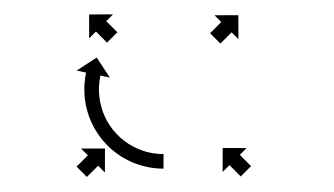

<svg xmlns="http://www.w3.org/2000/svg" viewBox="-20 -387 458 263"><path d="M309.5 -145.5C309.6 -145.5 309.6 -145.4 309.7 -145.3L323.9 -159.5C323.8 -159.5 323.8 -159.6 323.7 -159.6C323.5 -159.8 323.4 -160 323.2 -160.1C323 -160.4 322.7 -160.6 322.5 -160.9C322.1 -161.2 321.8 -161.5 321.5 -161.9C321.1 -162.3 320.7 -162.7 320.3 -163C319.9 -163.5 319.4 -163.9 319 -164.4C318.5 -164.8 318.1 -165.3 317.6 -165.8C317.1 -166.2 316.6 -166.7 316.2 -167.2C315.7 -167.7 315.2 -168.2 314.7 -168.6C314.3 -169.1 313.8 -169.6 313.3 -170C312.9 -170.5 312.5 -170.9 312 -171.3C311.7 -171.7 311.3 -172.1 310.9 -172.5C310.5 -172.8 310.2 -173.2 309.9 -173.5C309.6 -173.8 309.4 -174 309.1 -174.3C309 -174.4 308.8 -174.6 308.6 -174.8C308.6 -174.8 308.5 -174.9 308.5 -174.9L317.8 -184.2L285 -184.3L285 -151.5L294.3 -160.8C294.4 -160.8 294.4 -160.7 294.5 -160.6C294.6 -160.5 294.8 -160.3 295 -160.2C295.2 -159.9 295.5 -159.6 295.7 -159.4C296 -159.1 296.4 -158.7 296.7 -158.4C297.1 -158 297.5 -157.6 297.9 -157.2C298.3 -156.8 298.7 -156.4 299.2 -155.9C299.6 -155.5 300.1 -155 300.6 -154.5C301 -154 301.5 -153.6 302 -153.1C302.5 -152.6 303 -152.1 303.4 -151.6C303.9 -151.2 304.4 -150.7 304.8 -150.2C305.3 -149.8 305.7 -149.4 306.1 -148.9C306.5 -148.5 306.9 -148.2 307.3 -147.8C307.6 -147.4 307.9 -147.1 308.3 -146.8C308.5 -146.5 308.8 -146.3 309 -146C309.2 -145.9 309.4 -145.7 309.5 -145.5ZM126.5 -328.8C126.5 -328.7 126.6 -328.7 126.6 -328.6L140.8 -342.8C140.7 -342.8 140.6 -342.9 140.6 -343C140.4 -343.1 140.3 -343.3 140.1 -343.4C139.9 -343.7 139.6 -343.9 139.4 -344.2C139 -344.5 138.7 -344.8 138.4 -345.2C138 -345.5 137.6 -345.9 137.2 -346.3C136.8 -346.7 136.4 -347.2 136 -347.6C135.5 -348 135 -348.5 134.6 -349C134.1 -349.4 133.6 -349.9 133.2 -350.4C132.7 -350.8 132.2 -351.3 131.7 -351.8C131.3 -352.2 130.8 -352.7 130.4 -353.1C129.9 -353.6 129.5 -354 129.1 -354.4C128.7 -354.8 128.3 -355.2 127.9 -355.6C127.6 -355.9 127.3 -356.2 127 -356.5C126.7 -356.8 126.5 -357 126.2 -357.3C126 -357.4 125.9 -357.6 125.7 -357.8C125.7 -357.8 125.6 -357.9 125.5 -357.9L134.8 -367.3L102.1 -367.2L102.1 -334.4L111.4 -343.8C111.5 -343.7 111.6 -343.7 111.6 -343.6C111.8 -343.4 111.9 -343.3 112.1 -343.1C112.3 -342.9 112.6 -342.6 112.8 -342.4C113.2 -342 113.5 -341.7 113.8 -341.4C114.2 -341 114.6 -340.6 115 -340.3C115.4 -339.8 115.8 -339.4 116.3 -339C116.7 -338.5 117.2 -338.1 117.6 -337.6C118.1 -337.1 118.6 -336.7 119 -336.2C119.5 -335.7 120 -335.3 120.5 -334.8C120.9 -334.3 121.4 -333.9 121.8 -333.4C122.3 -333 122.7 -332.6 123.1 -332.1C123.5 -331.8 123.9 -331.4 124.3 -331C124.6 -330.7 124.9 -330.3 125.2 -330C125.5 -329.8 125.7 -329.5 126 -329.3C126.2 -329.1 126.3 -329 126.5 -328.8ZM85 -159C85 -158.9 84.9 -158.8 84.9 -158.8L99 -144.6C99 -144.7 99.1 -144.7 99.2 -144.8C99.3 -144.9 99.5 -145.1 99.6 -145.3C99.9 -145.5 100.2 -145.8 100.4 -146C100.7 -146.4 101.1 -146.7 101.4 -147C101.8 -147.4 102.2 -147.8 102.6 -148.2C103 -148.6 103.4 -149 103.9 -149.5C104.3 -149.9 104.8 -150.4 105.3 -150.9C105.8 -151.4 106.2 -151.8 106.7 -152.3C107.2 -152.8 107.7 -153.3 108.2 -153.7C108.6 -154.2 109.1 -154.7 109.6 -155.1C110 -155.6 110.4 -156 110.9 -156.4C111.3 -156.8 111.6 -157.2 112 -157.6C112.4 -157.9 112.7 -158.3 113 -158.6C113.3 -158.8 113.5 -159.1 113.8 -159.4C114 -159.5 114.1 -159.7 114.3 -159.8C114.3 -159.9 114.4 -160 114.5 -160L123.7 -150.7L123.8 -183.5L91 -183.5L100.3 -174.2C100.3 -174.1 100.2 -174.1 100.2 -174C100 -173.9 99.8 -173.7 99.7 -173.5C99.4 -173.3 99.2 -173 98.9 -172.8C98.6 -172.4 98.3 -172.1 97.9 -171.8C97.5 -171.4 97.1 -171 96.8 -170.6C96.3 -170.2 95.9 -169.7 95.4 -169.3C95 -168.8 94.5 -168.4 94 -167.9C93.6 -167.4 93.1 -167 92.6 -166.5C92.1 -166 91.6 -165.5 91.2 -165C90.7 -164.6 90.2 -164.1 89.8 -163.7C89.3 -163.2 88.9 -162.8 88.5 -162.4C88.1 -162 87.7 -161.6 87.3 -161.2C87 -160.9 86.6 -160.5 86.3 -160.2C86 -160 85.8 -159.7 85.5 -159.4C85.4 -159.3 85.2 -159.1 85 -159ZM267.9 -341.6C267.9 -341.6 267.8 -341.5 267.8 -341.5L281.9 -327.3C282 -327.4 282 -327.5 282.1 -327.5C282.3 -327.7 282.4 -327.8 282.6 -328C282.8 -328.3 283.1 -328.5 283.3 -328.8C283.7 -329.1 284 -329.4 284.3 -329.7C284.7 -330.1 285.1 -330.5 285.5 -330.9C285.9 -331.3 286.4 -331.8 286.8 -332.2C287.2 -332.7 287.7 -333.1 288.2 -333.6C288.6 -334.1 289.1 -334.6 289.6 -335C290.1 -335.5 290.6 -336 291 -336.5C291.5 -336.9 292 -337.4 292.4 -337.9C292.9 -338.3 293.3 -338.7 293.7 -339.2C294.1 -339.6 294.5 -339.9 294.9 -340.3C295.2 -340.7 295.5 -341 295.9 -341.3C296.1 -341.6 296.4 -341.8 296.6 -342.1C296.8 -342.2 296.9 -342.4 297.1 -342.6C297.2 -342.6 297.2 -342.7 297.3 -342.7L306.6 -333.4L306.5 -366.2L273.8 -366.1L283.1 -356.9C283 -356.8 283 -356.7 282.9 -356.7C282.8 -356.5 282.6 -356.4 282.4 -356.2C282.2 -355.9 281.9 -355.7 281.7 -355.4C281.4 -355.1 281 -354.8 280.7 -354.4C280.3 -354.1 279.9 -353.7 279.5 -353.3C279.1 -352.8 278.7 -352.4 278.2 -352C277.8 -351.5 277.3 -351.1 276.9 -350.6C276.4 -350.1 275.9 -349.6 275.4 -349.2C275 -348.7 274.5 -348.2 274 -347.7C273.5 -347.3 273.1 -346.8 272.6 -346.3C272.2 -345.9 271.8 -345.5 271.3 -345C270.9 -344.6 270.5 -344.3 270.2 -343.9C269.8 -343.5 269.5 -343.2 269.2 -342.9C268.9 -342.6 268.7 -342.4 268.4 -342.1C268.3 -342 268.1 -341.8 267.9 -341.6ZM201.9 -156C202.6 -156 203.3 -156 203.9 -156L204.1 -176C203.4 -176 202.8 -176 202.2 -176C202.2 -176 202.2 -176 202.2 -176C202.2 -176 202.3 -176 202.3 -176C200.5 -176 198.8 -176.1 197.1 -176.2C197.1 -176.2 197.1 -176.2 197.2 -176.2C197.2 -176.2 197.3 -176.2 197.3 -176.2C194.6 -176.5 191.9 -176.8 189.3 -177.2C189.3 -177.2 189.3 -177.2 189.4 -177.1C189.5 -177.1 189.6 -177.1 189.6 -177.1C186.1 -177.7 182.7 -178.5 179.3 -179.4C179.3 -179.4 179.4 -179.4 179.5 -179.3C179.6 -179.3 179.7 -179.3 179.7 -179.3C175.8 -180.5 171.9 -181.9 168.1 -183.5C168.1 -183.5 168.2 -183.4 168.3 -183.4C168.4 -183.3 168.5 -183.3 168.5 -183.3C164.3 -185.2 160.2 -187.4 156.3 -189.8C156.3 -189.8 156.4 -189.7 156.5 -189.6C156.6 -189.5 156.7 -189.5 156.7 -189.5C152.6 -192.2 148.7 -195.2 144.9 -198.4C144.9 -198.4 145 -198.3 145.1 -198.2C145.2 -198.1 145.3 -198 145.3 -198C141.6 -201.5 138.1 -205.2 134.8 -209.1C134.8 -209.1 134.8 -209 134.9 -208.9C135 -208.8 135.1 -208.6 135.1 -208.6C132 -212.7 129.2 -216.9 126.6 -221.3C126.6 -221.3 126.6 -221.2 126.7 -221.1C126.8 -221 126.8 -220.8 126.8 -220.8C124.5 -225.2 122.5 -229.7 120.7 -234.3C120.7 -234.3 120.7 -234.2 120.8 -234.1C120.8 -233.9 120.9 -233.8 120.9 -233.8C119.4 -238.2 118.2 -242.6 117.2 -247.2C117.2 -247.2 117.2 -247 117.2 -246.9C117.2 -246.8 117.3 -246.7 117.3 -246.7C116.5 -250.8 116 -254.9 115.7 -259C115.7 -259 115.7 -258.9 115.7 -258.8C115.7 -258.7 115.7 -258.6 115.7 -258.6C115.5 -262.1 115.5 -265.6 115.6 -269.1C115.6 -269.1 115.6 -269 115.6 -269C115.6 -268.9 115.6 -268.8 115.6 -268.8C115.8 -271.5 116 -274.2 116.3 -276.9C116.3 -276.9 116.3 -276.8 116.3 -276.7C116.3 -276.7 116.3 -276.6 116.3 -276.6C116.6 -278.3 116.8 -280.1 117.2 -281.8C117.2 -281.8 117.1 -281.7 117.1 -281.7C117.1 -281.7 117.1 -281.6 117.1 -281.6C117.3 -282.3 117.4 -282.9 117.5 -283.5L130.4 -280.8L112.5 -308.2L85 -290.3L97.9 -287.6C97.8 -286.9 97.7 -286.2 97.5 -285.6C97.5 -285.6 97.5 -285.5 97.5 -285.5C97.5 -285.5 97.5 -285.4 97.5 -285.4C97.1 -283.5 96.8 -281.5 96.5 -279.6C96.5 -279.6 96.5 -279.5 96.5 -279.4C96.5 -279.4 96.5 -279.3 96.5 -279.3C96.1 -276.3 95.8 -273.2 95.6 -270.1C95.6 -270.1 95.6 -270 95.6 -269.9C95.6 -269.9 95.6 -269.8 95.6 -269.8C95.5 -265.8 95.5 -261.8 95.7 -257.8C95.7 -257.8 95.7 -257.7 95.7 -257.6C95.7 -257.5 95.7 -257.4 95.7 -257.4C96.1 -252.6 96.7 -247.9 97.5 -243.3C97.5 -243.3 97.6 -243.2 97.6 -243C97.6 -242.9 97.6 -242.8 97.6 -242.8C98.8 -237.6 100.2 -232.5 101.9 -227.5C101.9 -227.5 101.9 -227.4 102 -227.3C102 -227.1 102.1 -227 102.1 -227C104.1 -221.7 106.5 -216.6 109.1 -211.6C109.1 -211.6 109.2 -211.4 109.2 -211.3C109.3 -211.2 109.4 -211.1 109.4 -211.1C112.4 -206.1 115.6 -201.2 119.2 -196.6C119.2 -196.6 119.3 -196.4 119.4 -196.3C119.4 -196.2 119.5 -196.1 119.5 -196.1C123.3 -191.7 127.4 -187.4 131.6 -183.4C131.6 -183.4 131.7 -183.3 131.8 -183.2C131.9 -183.2 132 -183.1 132 -183.1C136.4 -179.4 140.9 -176 145.6 -172.9C145.6 -172.9 145.7 -172.8 145.8 -172.7C145.9 -172.6 146 -172.6 146 -172.6C150.6 -169.9 155.3 -167.4 160.1 -165.1C160.1 -165.1 160.2 -165.1 160.3 -165C160.4 -165 160.5 -164.9 160.5 -164.9C164.9 -163.2 169.4 -161.5 173.9 -160.2C173.9 -160.2 174 -160.1 174.1 -160.1C174.2 -160.1 174.3 -160 174.3 -160C178.2 -159 182.1 -158.2 186 -157.4C186 -157.4 186.1 -157.4 186.2 -157.4C186.3 -157.4 186.4 -157.4 186.4 -157.4C189.4 -156.9 192.5 -156.6 195.6 -156.3C195.6 -156.3 195.6 -156.3 195.7 -156.3C195.8 -156.3 195.8 -156.3 195.8 -156.3C197.8 -156.2 199.8 -156.1 201.8 -156C201.8 -156 201.8 -156 201.8 -156C201.9 -156 201.9 -156 201.9 -156Z"/></svg>

Font: FRB American Cursive Just Arrows Extralight
Style: Italic
Weight: 200
Italic angle: -25°
Version: Version 2.0;Modular Font Editor K font №1